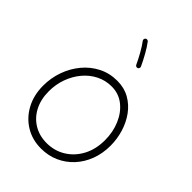

<svg xmlns="http://www.w3.org/2000/svg" viewBox="-291 -1170 1327 1327"><g transform="rotate(45 372.5 -506.0)"><path d="M360.4 19.5Q274.4 19.5 207.3 -21.5Q140.1 -62.5 101.6 -134.5Q63 -206.5 63 -299.3Q63 -374 87.6 -443.4Q112.3 -512.7 157.5 -567.1Q202.6 -621.6 264.9 -653.3Q327.1 -685.1 402.3 -685.1Q470.2 -685.1 522.9 -655.3Q575.7 -625.5 612.1 -575.4Q648.4 -525.4 667.5 -462.6Q686.5 -399.9 686.5 -334Q686.5 -258.3 662.1 -193.8Q637.7 -129.4 593.5 -81.5Q549.3 -33.7 490 -7.1Q430.7 19.5 360.4 19.5ZM360.4 -34.7Q437.5 -34.7 499 -72.8Q560.5 -110.8 596.4 -178.2Q632.3 -245.6 632.3 -334Q632.3 -414.1 603.5 -481.4Q574.7 -548.8 522.9 -589.4Q471.2 -629.9 402.3 -629.9Q341.8 -629.9 289.8 -603.5Q237.8 -577.1 199.5 -531Q161.1 -484.9 139.6 -425.3Q118.2 -365.7 118.2 -299.3Q118.2 -219.2 149.4 -159.7Q180.7 -100.1 235.6 -67.4Q290.5 -34.7 360.4 -34.7ZM334 -1028.8Q339.4 -1033.2 346.7 -1032.2Q354 -1031.2 358.4 -1025.9Q381.3 -996.6 406 -952.1Q430.7 -907.7 448.2 -869.6Q450.7 -863.3 448.2 -856.2Q445.8 -849.1 439.5 -846.7Q433.1 -843.8 426.3 -846.4Q419.4 -849.1 416.5 -855.5Q399.9 -892.1 375.5 -935.3Q351.1 -978.5 331.1 -1004.4Q326.7 -1009.8 327.9 -1017.1Q329.1 -1024.4 334 -1028.8Z"/></g></svg>

Font: Mikhak-DS2-FD Light
Style: Regular
Weight: 300
Designer: Amin Abedi
Version: Version 3.2